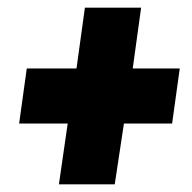

<svg xmlns="http://www.w3.org/2000/svg" viewBox="-20 -583 502 502"><path d="M349 -563 327 -404H450L430 -260H304L280 -101H134L157 -260H30L50 -404H180L202 -563Z"/></svg>

Font: Fira Sans Extra Condensed Black
Style: Italic
Weight: 900
Width: 3
Italic angle: -8°
Designer: Carrois Corporate & Edenspiekermann AG
Foundry: Carrois Corporate GbR & Edenspiekermann AG
Version: Version 4.203